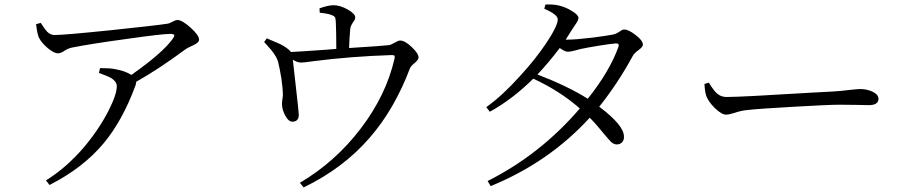

<svg xmlns="http://www.w3.org/2000/svg" viewBox="-20 -779 4040 850"><path d="M199.2 40 183.6 19.5Q272.5 -35.2 350.6 -126Q416 -203.1 459 -286.1Q497.1 -360.4 497.1 -397.5Q497.1 -417 473.6 -432.6Q457 -442.4 418 -456.1L422.9 -477.5Q467.8 -477.5 485.4 -473.6Q533.2 -465.8 561.5 -447.3Q700.2 -544.9 744.1 -606.4Q753.9 -620.1 751 -624.5Q748 -628.9 732.4 -628.9Q697.3 -628.9 539.1 -606.4Q381.8 -585 298.8 -568.4Q279.3 -564.5 261.7 -551.8Q248 -543 236.3 -543Q218.8 -543 191.4 -565.9Q164.1 -588.9 152.3 -612.3Q145.5 -627 140.6 -665Q139.6 -669.9 139.6 -671.9L160.2 -677.7Q162.1 -675.8 165 -670.9Q180.7 -646.5 189.5 -637.7Q204.1 -624 221.7 -624Q264.6 -624 472.7 -645.5Q668.9 -666 719.7 -673.8Q729.5 -674.8 743.2 -682.6Q756.8 -690.4 765.6 -690.4Q786.1 -690.4 823.7 -656.7Q861.3 -623 861.3 -603.5Q861.3 -588.9 828.1 -575.2Q808.6 -566.4 800.8 -560.5Q683.6 -473.6 583 -417Q583 -410.2 580.1 -401.4Q522.5 -245.1 439.5 -145.5Q348.6 -36.1 199.2 40Z M1324.2 50.8 1307.6 30.3Q1464.8 -62.5 1577.1 -210Q1689.5 -357.4 1726.6 -519.5Q1728.5 -529.3 1726.6 -532.2Q1724.6 -535.2 1713.9 -535.2Q1531.2 -529.3 1365.2 -507.8Q1324.2 -502 1313.5 -502Q1295.9 -502 1276.4 -514.6Q1278.3 -497.1 1288.1 -410.2Q1302.7 -282.2 1302.7 -272.5Q1303.7 -242.2 1276.4 -240.2Q1257.8 -239.3 1243.2 -266.6Q1229.5 -291 1228.5 -315.4Q1227.5 -321.3 1230 -337.4Q1232.4 -353.5 1232.4 -361.3Q1232.4 -383.8 1225.6 -432.6Q1217.8 -478.5 1211.9 -502Q1204.1 -535.2 1159.2 -582Q1152.3 -588.9 1149.4 -592.8L1161.1 -609.4Q1166 -607.4 1176.8 -602.5Q1220.7 -585 1239.3 -573.2Q1261.7 -558.6 1267.6 -548.8Q1309.6 -550.8 1419.9 -558.6Q1453.1 -561.5 1468.8 -562.5Q1468.8 -631.8 1466.8 -678.7Q1465.8 -696.3 1463.9 -701.2Q1460 -708 1449.2 -711.9Q1434.6 -718.8 1395.5 -722.7L1394.5 -742.2Q1433.6 -755.9 1456.1 -755.9Q1486.3 -755.9 1519.5 -736.8Q1552.7 -717.8 1552.7 -702.1Q1552.7 -693.4 1543.9 -681.6Q1531.2 -664.1 1530.3 -648.4Q1527.3 -615.2 1525.4 -566.4Q1535.2 -567.4 1554.7 -568.4Q1667 -575.2 1701.2 -579.1Q1710 -580.1 1726.6 -589.8Q1743.2 -599.6 1751 -599.6Q1772.5 -599.6 1802.7 -570.8Q1833 -542 1833 -524.4Q1833 -514.6 1814.5 -499Q1797.9 -485.4 1794.9 -476.6Q1726.6 -295.9 1617.2 -169.9Q1500 -34.2 1324.2 50.8Z M2152.3 44.9 2138.7 22.5Q2373 -95.7 2546.9 -298.8Q2458 -377 2340.8 -430.7Q2249 -339.8 2148.4 -284.2L2132.8 -304.7Q2204.1 -355.5 2281.2 -441.4Q2351.6 -517.6 2400.4 -591.3Q2449.2 -665 2449.2 -693.4Q2449.2 -714.8 2389.6 -740.2L2394.5 -758.8Q2427.7 -760.7 2453.1 -754.9Q2483.4 -748 2511.7 -730.5Q2541 -712.9 2541 -699.2Q2541 -689.5 2528.3 -671.9Q2518.6 -658.2 2512.7 -648.4Q2498 -624 2484.4 -603.5H2494.1Q2526.4 -603.5 2601.6 -612.3Q2669.9 -621.1 2693.4 -626Q2708 -628.9 2723.6 -639.6Q2735.4 -648.4 2743.2 -648.4Q2762.7 -648.4 2793.9 -624Q2826.2 -599.6 2826.2 -581.1Q2826.2 -571.3 2806.6 -557.1Q2787.1 -543 2781.2 -531.2Q2714.8 -409.2 2632.8 -306.6Q2742.2 -224.6 2742.2 -174.8Q2743.2 -159.2 2734.4 -149.4Q2725.6 -139.6 2710 -139.6Q2698.2 -139.6 2685.5 -150.4Q2677.7 -158.2 2655.3 -184.6Q2620.1 -228.5 2590.8 -257.8Q2410.2 -60.5 2152.3 44.9ZM2582 -341.8Q2677.7 -460.9 2717.8 -571.3Q2723.6 -586.9 2707 -586.9Q2681.6 -585 2627.9 -576.2Q2574.2 -567.4 2547.9 -561.5Q2542 -560.5 2530.3 -556.6Q2503.9 -549.8 2494.1 -549.8Q2481.4 -549.8 2458 -566.4Q2409.2 -502 2359.4 -449.2Q2496.1 -396.5 2582 -341.8Z M3194.3 -271.5Q3174.8 -271.5 3145.5 -299.8Q3118.2 -326.2 3107.4 -352.5Q3100.6 -371.1 3098.6 -407.2L3118.2 -413.1Q3120.1 -410.2 3123 -405.3Q3141.6 -376 3153.3 -366.2Q3170.9 -349.6 3196.3 -349.6Q3259.8 -349.6 3577.1 -369.1Q3657.2 -373 3669.9 -374Q3702.1 -376 3742.2 -380.9Q3775.4 -384.8 3788.1 -384.8Q3818.4 -384.8 3842.8 -373Q3869.1 -360.4 3869.1 -341.8Q3869.1 -313.5 3826.2 -313.5Q3811.5 -313.5 3780.3 -314.5Q3732.4 -315.4 3698.2 -315.4Q3649.4 -315.4 3498 -306.6Q3341.8 -297.9 3289.1 -292Q3258.8 -289.1 3228.5 -278.3Q3207 -271.5 3194.3 -271.5Z"/></svg>

Font: Bpmf Zihi Only R
Style: R
Weight: 400
Foundry: But Ko
Version: Version 1.320